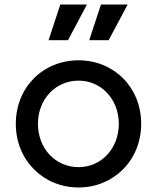

<svg xmlns="http://www.w3.org/2000/svg" viewBox="-20 -818 694 850"><path d="M328 12C480 12 605 -105 605 -270C605 -432 484 -551 328 -551C170 -551 50 -431 50 -270C50 -107 173 12 328 12ZM148 -270C148 -379 226 -461 328 -461C428 -461 506 -379 506 -270C506 -160 428 -78 328 -78C226 -78 148 -160 148 -270ZM195 -640H281L365 -798H247ZM375 -640H461L545 -798H427Z"/></svg>

Font: Mluvka Medium
Style: Regular
Weight: 500
Designer: Modified by Jiří Krblich, Original typeface by Gumpita Rahayu
Foundry: Gumpita Rahayu & Jiří Krblich
Version: Version 2.000;Glyphs 3.1.1 (3134)